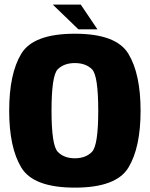

<svg xmlns="http://www.w3.org/2000/svg" viewBox="-20 -832 670 857"><path d="M314 5.5Q499 5.5 553.2 -84Q607.5 -173.5 607.5 -337.5Q607.5 -502 553.2 -591.8Q499 -681.5 314 -681.5Q129 -681.5 75 -592.2Q21 -503 21 -337.5Q21 -173.5 75.2 -84Q129.5 5.5 314 5.5ZM314 -125.5Q266 -125.5 238 -154.2Q210 -183 210 -337.5Q210 -495.5 238 -523Q266 -550.5 314 -550.5Q362.5 -550.5 390.5 -523Q418.5 -495.5 418.5 -337.5Q418.5 -183 390.5 -154.2Q362.5 -125.5 314 -125.5ZM330 -701H415L340.5 -811.5H215.5Z"/></svg>

Font: Anybody SemiCondensed ExtraBold
Style: Regular
Weight: 800
Width: 4
Version: Version 1.113;gftools[0.9.25]